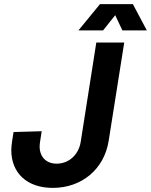

<svg xmlns="http://www.w3.org/2000/svg" viewBox="-20 -907 735 935"><path d="M362 -759H482L541 -833L576 -759H695L627 -887H467ZM237 8C378 8 487 -83 509 -220L585 -700H449L373 -216C363 -153 315 -110 256 -110C205 -110 173 -143 173 -194C173 -201 174 -208 175 -216L183 -268L46 -264L39 -220C37 -205 35 -190 35 -176C35 -64 112 8 237 8Z"/></svg>

Font: Arthouse Owned
Style: Bold Italic
Weight: 700
Italic angle: -10°
Designer: Jeremy Tribby
Foundry: Tribby Type
Version: Version 1.000;PS 001.000;hotconv 1.0.88;makeotf.lib2.5.64775